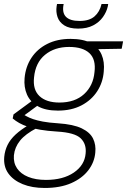

<svg xmlns="http://www.w3.org/2000/svg" viewBox="-49 -701 631 953"><path d="M173 232Q110 232 63.5 213Q17 194 -7.5 160Q-32 126 -28 78Q-25 46 -11.5 18.5Q2 -9 28.5 -33.5Q55 -58 96 -82L133 -65Q77 -36 50.5 -3Q24 30 20 70Q17 107 35.5 134.5Q54 162 91 177Q128 192 179 192Q264 192 317.5 155.5Q371 119 376 61Q381 14 351.5 -14.5Q322 -43 234 -48Q186 -51 151 -57Q116 -63 90.5 -71.5Q65 -80 46.5 -90.5Q28 -101 14 -113L18 -133L116 -205L154 -189L53 -115L56 -139Q70 -131 83.5 -123.5Q97 -116 116 -109.5Q135 -103 164 -97.5Q193 -92 239 -89Q315 -84 356.5 -64Q398 -44 413 -13Q428 18 424 56Q420 104 389.5 144Q359 184 304.5 208Q250 232 173 232ZM238 -152Q177 -152 139 -173.5Q101 -195 85 -231.5Q69 -268 73 -313Q78 -370 107 -414Q136 -458 185.5 -483Q235 -508 301 -508Q364 -508 401.5 -487.5Q439 -467 455 -430.5Q471 -394 466 -346Q462 -292 433.5 -248Q405 -204 355.5 -178Q306 -152 238 -152ZM246 -192Q323 -192 368.5 -234Q414 -276 420 -343Q428 -406 395 -437Q362 -468 294 -468Q222 -468 174.5 -429Q127 -390 120 -317Q113 -256 147 -224Q181 -192 246 -192ZM380 -456 369 -496H562L555 -459ZM339 -559Q295 -559 270 -575Q245 -591 236.5 -616.5Q228 -642 232 -669L234 -681H267Q258 -639 278 -618Q298 -597 346 -597Q394 -597 420 -619.5Q446 -642 455 -681H488L486 -669Q480 -642 462 -616.5Q444 -591 413.5 -575Q383 -559 339 -559Z"/></svg>

Font: DM Sans 24pt ExtraLight
Style: Italic
Weight: 250
Italic angle: -10°
Designer: Colophon Foundry, Jonny Pinhorn
Foundry: Colophon Foundry
Version: Version 4.004;gftools[0.9.30]